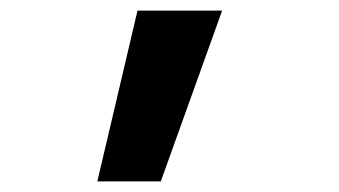

<svg xmlns="http://www.w3.org/2000/svg" viewBox="-20 -173 640 363"><path d="M164 170 240 -153H400L284 170Z"/></svg>

Font: M PLUS Code Latin Expanded
Style: Bold
Weight: 700
Width: 7
Designer: Coji Morishita
Foundry: UNDERFOREST DESIGN
Version: Version 1.002; ttfautohint (v1.8.3)